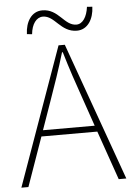

<svg xmlns="http://www.w3.org/2000/svg" viewBox="-60 -961 695 1006"><g transform="rotate(-5 287.0 -458.0)"><path d="M373 -794C430 -794 462 -848 464 -912L436 -914C429 -861 406 -826 373 -826C309 -826 287 -916 201 -916C143 -916 112 -862 110 -799L137 -796C142 -849 167 -883 201 -883C264 -883 287 -794 373 -794ZM11 0H48L139 -258H433L523 0H563L303 -726H270ZM150 -290 201 -435C232 -523 258 -597 285 -688H289C316 -597 341 -523 372 -435L422 -290Z"/></g></svg>

Font: Harano Aji Gothic KR ExtraLight
Style: Regular
Weight: 250
Foundry: Masamichi Hosoda
Version: HaranoAjiGothicKR-ExtraLight version 20220220;ttx 4.29.1